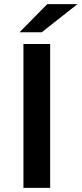

<svg xmlns="http://www.w3.org/2000/svg" viewBox="-20 -914 397 934"><path d="M75 -757H183L357 -894H210ZM94 0H224V-700H94Z"/></svg>

Font: Montserrat Lite SemiBold
Style: Regular
Weight: 600
Designer: Julieta Ulanovsky
Foundry: Julieta Ulanovsky
Version: Version 7.200;PS 007.200;hotconv 1.0.88;makeotf.lib2.5.64775